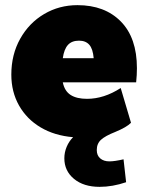

<svg xmlns="http://www.w3.org/2000/svg" viewBox="-20 -526 577 746"><path d="M512 -261Q512 -235 509 -206H224Q231 -172 254.5 -157Q278 -142 318 -142Q384 -142 449 -184L489 -49Q473 -32 427 -13Q389 2 372.5 17Q356 32 356 57Q356 78 369.5 89.5Q383 101 405 101Q425 101 460 93L470 182Q417 200 367 200Q305 200 267.5 169Q230 138 230 89Q230 66 239 44.5Q248 23 264 7Q192 1 138 -31Q84 -63 54 -116Q24 -169 24 -236Q24 -314 58.5 -375.5Q93 -437 151.5 -471.5Q210 -506 281 -506Q387 -506 449.5 -442.5Q512 -379 512 -261ZM224 -300H344Q341 -336 327 -352Q313 -368 287 -368Q259 -368 244 -351.5Q229 -335 224 -300Z"/></svg>

Font: Nunito Sans Heavy Heavy
Style: Italic
Weight: 400
Italic angle: -4.541°
Designer: Vernon Adams
Foundry: Vernon Adams
Version: Version 2.002